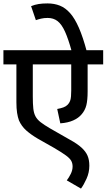

<svg xmlns="http://www.w3.org/2000/svg" viewBox="-20 -916 624 1124"><path d="M584 -539H493V-381Q493 -330 485.5 -300Q478 -270 458 -247Q440 -225 408.5 -211Q377 -197 333 -194L315 -278Q337 -282 351.5 -287.5Q366 -293 375 -302Q387 -314 392 -330.5Q397 -347 397 -386V-539H172V-352Q172 -308 175 -280.5Q178 -253 188 -234.5Q198 -216 218 -200.5Q238 -185 272 -165L391 -97Q433 -74 457.5 -51.5Q482 -29 492.5 -4.5Q503 20 503 54Q503 94 486.5 130.5Q470 167 454 188L371 140Q384 123 394.5 101.5Q405 80 405 59Q405 40 397 25.5Q389 11 366 -6Q343 -23 297 -50L200 -105Q161 -128 133.5 -152.5Q106 -177 91 -211Q84 -230 80 -255.5Q76 -281 76 -318V-539H0V-622H584ZM400 -615Q380 -688 360.5 -731Q341 -774 317 -792.5Q293 -811 259 -811Q238 -811 221 -807Q204 -803 190 -798L162 -880Q184 -889 206.5 -892.5Q229 -896 258 -896Q298 -896 330.5 -883Q363 -870 390.5 -839Q418 -808 442 -753Q466 -698 488 -615Z"/></svg>

Font: Noto Sans Devanagari Medium
Style: Regular
Weight: 500
Version: Version 2.003